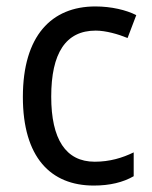

<svg xmlns="http://www.w3.org/2000/svg" viewBox="-20 -566 471 596"><path d="M271 10C321 10 362 0 395 -19V-93C360 -76 321 -64 274 -64C184 -64 139 -134 139 -266C139 -401 184 -471 277 -471C308 -471 347 -460 376 -448L403 -519C372 -535 325 -546 276 -546C140 -546 51 -455 51 -265C51 -78 137 10 271 10Z"/></svg>

Font: Noto Sans Armenian SemiCondensed
Style: Regular
Weight: 400
Width: 4
Designer: Monotype Design Team
Foundry: Monotype Imaging Inc.
Version: Version 2.008